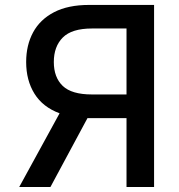

<svg xmlns="http://www.w3.org/2000/svg" viewBox="-20 -747 715 767"><path d="M595.5 0H485.4V-275.2H329.5L181.5 0H56.8L218 -294.4Q150.9 -319.2 117.7 -372.7Q84.5 -426.1 84.5 -499.3Q84.5 -566.4 112.2 -617.7Q139.9 -669 195.8 -698.2Q251.8 -727.3 335.9 -727.3H595.5ZM485.4 -369.7V-633.2H347.7Q266.7 -633.2 230.8 -597.1Q195 -561.1 195 -499.3Q195 -437.9 230.6 -403.8Q266.3 -369.7 346.6 -369.7Z"/></svg>

Font: Linik Sans Medium
Style: Regular
Weight: 500
Designer: Rasmus Andersson (font), Cristiano Sobral (main changes)
Foundry: rsms
Version: Version 3.018;June 1, 2022;FontCreator 14.0.0.2814 64-bit; t